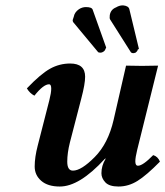

<svg xmlns="http://www.w3.org/2000/svg" viewBox="-20 -678 610 708"><path d="M279.8 -314.9 237.8 -152.8Q228 -113.8 228 -82Q228 -48.8 249 -48.8Q279.8 -48.8 329.3 -98.9Q378.9 -148.9 398.9 -235.8Q429.7 -372.1 444.8 -436Q502.9 -434.1 563 -436L485.8 -125Q479 -97.2 479 -83Q479 -66.9 488.8 -66.9Q506.8 -66.9 544.9 -106Q562 -101.1 569.8 -82Q521 -32.2 487.5 -11.2Q454.1 9.8 417 9.8Q382.8 9.8 368.4 -5.6Q354 -21 354 -39.1Q354 -66.9 369.1 -91.8Q369.6 -92.3 369.6 -93.3Q368.7 -94.2 366.2 -91.8Q272.5 10.3 200.2 9.8Q156.2 9.8 132.1 -11.2Q107.9 -32.2 107.9 -64Q107.9 -98.1 119.1 -141.1L162.1 -309.1Q168.9 -335.9 168.9 -351.1Q168.9 -367.2 161.1 -367.2Q140.1 -367.2 106.9 -325.2Q89.8 -334 79.1 -352.1Q129.9 -405.3 164.6 -424.6Q199.2 -443.8 238.8 -443.8Q293.9 -443.8 293.9 -395Q293.9 -368.2 279.8 -314.9ZM271 -644Q283.2 -651.9 296.9 -651.9Q318.8 -651.9 321.8 -642.1L371.1 -503.9Q372.1 -502.9 370.6 -500.5L369.1 -498Q367.2 -491.2 361.8 -487.8Q356 -483.9 352.1 -483.9H350.1Q343.3 -483.9 341.8 -485.8L250 -596.2Q248 -600.1 248 -602.1Q248 -605 250 -610.1Q252 -615.2 252 -616.2Q254.9 -632.8 271 -644ZM408.2 -650.9Q419.4 -657.7 431.2 -658.2H434.1Q454.1 -656.2 457 -644L492.2 -498Q492.2 -497.1 489.7 -496.1L487.8 -495.1Q487.8 -490.2 480 -483.9Q474.1 -481.9 471.2 -481.9Q466.3 -481.9 462.9 -484.9L386.2 -606Q383.3 -609.9 384.8 -622.1Q388.2 -643.1 408.2 -650.9Z"/></svg>

Font: Linux Libertine
Style: Semibold Italic
Weight: 600
Italic angle: -11.5°
Designer: Philipp H. Poll
Foundry: Philipp H. Poll
Version: Version 5.1.2 ; ttfautohint (v0.9)